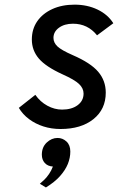

<svg xmlns="http://www.w3.org/2000/svg" viewBox="-20 -543 508 826"><path d="M240.5 12Q201.5 12 167 1Q132.5 -10 105 -30.5Q77.5 -51 61 -79L132 -135Q153 -105 183.8 -88.2Q214.5 -71.5 247 -71.5Q288.5 -71.5 314 -90.5Q339.5 -109.5 339.5 -140.5Q339.5 -163 320.2 -181.5Q301 -200 249.5 -223Q177 -256 147 -291.2Q117 -326.5 117 -373Q117 -418 140.2 -451.5Q163.5 -485 205 -504Q246.5 -523 301 -523Q355.5 -523 399.8 -501.8Q444 -480.5 467.5 -443L397.5 -391Q357.5 -441 294 -441Q257.5 -441 233.8 -423.8Q210 -406.5 210 -380Q210 -359.5 227.2 -343.2Q244.5 -327 292.5 -306Q370 -272.5 402.5 -234.2Q435 -196 435 -144.5Q435 -73 382 -30.5Q329 12 240.5 12ZM177.5 263.5 151.5 247.5Q160 240.5 170.8 230Q181.5 219.5 191.2 205.2Q201 191 207.5 173.5Q185 172 172.5 158Q160 144 160 122.5Q160 90 181 70.2Q202 50.5 227.5 50.5Q249.5 50.5 266 65.8Q282.5 81 282.5 109Q282.5 136 271.8 162.5Q261 189 238 214.8Q215 240.5 177.5 263.5Z"/></svg>

Font: Overpass Medium
Style: Italic
Weight: 500
Italic angle: -10°
Designer: Delve Withrington, Dave Bailey, Thomas Jockin
Foundry: Delve Fonts LLC
Version: Version 4.000